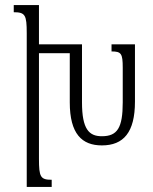

<svg xmlns="http://www.w3.org/2000/svg" viewBox="-20 -734 601 754"><path d="M133 -110V-525H254V-332C254 -208 302 -163 380 -163C465 -163 510 -214 510 -335V-560H418V-532C456 -532 462 -524 462 -468V-332C462 -232 441 -199 380 -199C330 -199 302 -226 302 -332V-560H133V-714H34V-686C79 -686 85 -675 85 -604V0H183V-28C139 -28 133 -39 133 -110Z"/></svg>

Font: Noto Serif Armenian ExtraCondensed Light
Style: Regular
Weight: 300
Width: 2
Designer: Monotype Design Team
Foundry: Monotype Imaging Inc.
Version: Version 2.008